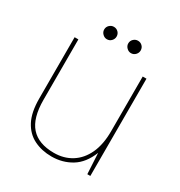

<svg xmlns="http://www.w3.org/2000/svg" viewBox="-158 -760 829 884"><g transform="rotate(30 256.5 -318.5)"><path d="M242 12Q190 12 148.5 -8.5Q107 -29 83.5 -73.5Q60 -118 60 -191V-517H80V-196Q80 -99 120.5 -53.5Q161 -8 243 -8Q296 -8 336.5 -33.5Q377 -59 399.5 -107.5Q422 -156 422 -226V-517H442V0H426L420 -110Q394 -45 347 -16.5Q300 12 242 12ZM193 -583Q180 -583 170 -593Q160 -603 160 -616Q160 -630 170 -639.5Q180 -649 193 -649Q207 -649 216.5 -639.5Q226 -630 226 -616Q226 -603 216.5 -593Q207 -583 193 -583ZM321 -583Q308 -583 298 -593Q288 -603 288 -616Q288 -630 298 -639.5Q308 -649 321 -649Q335 -649 344.5 -639.5Q354 -630 354 -616Q354 -603 344.5 -593Q335 -583 321 -583Z"/></g></svg>

Font: DM Sans 11pt Thin
Style: Regular
Weight: 250
Version: Version 4.004;gftools[0.9.30]